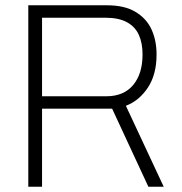

<svg xmlns="http://www.w3.org/2000/svg" viewBox="-20 -706 689 726"><path d="M87 0V-686H385Q451 -686 492.5 -661Q534 -636 553 -594.5Q572 -553 572 -500Q572 -424 539 -374.5Q506 -325 456 -306L599 0H541L404 -295H139V0ZM139 -342H382Q448 -342 483.5 -384.5Q519 -427 519 -500Q519 -543 505 -574Q491 -605 460 -622Q429 -639 378 -639H139Z"/></svg>

Font: Archivo SemiCondensed Thin
Style: Regular
Weight: 250
Width: 4
Designer: Hector Gatti
Foundry: Omnibus-Type
Version: Version 2.001